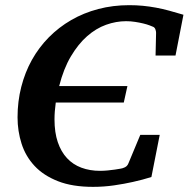

<svg xmlns="http://www.w3.org/2000/svg" viewBox="-20 -707 730 743"><path d="M659.2 -492.2H582L584 -580.1Q584 -585.9 581.5 -593Q579.1 -600.1 573.2 -603Q568.8 -605 558.6 -608.9Q548.3 -612.8 534.2 -616.2Q520 -619.6 502.9 -622.3Q485.8 -625 467.8 -625Q429.2 -625 390.4 -611.1Q351.6 -597.2 317.1 -566.9Q282.7 -536.6 254.4 -489Q226.1 -441.4 209 -374H473.1L459 -310.1H195.8Q193.4 -292 192.1 -276.1Q190.9 -260.3 190.9 -245.1Q190.9 -194.3 203.6 -157Q216.3 -119.6 239.3 -95Q262.2 -70.3 294.9 -58.1Q327.6 -45.9 367.2 -45.9Q381.3 -45.9 396.7 -47.4Q412.1 -48.8 425 -50.8Q438 -52.7 447 -54.4Q456.1 -56.2 457 -57.1Q472.2 -61.5 477.1 -75.2L522.9 -185.1H598.1L565.9 -22Q531.7 -11.2 494.1 -2.9Q461.9 4.4 421.6 10.3Q381.3 16.1 339.8 16.1Q259.8 16.1 204.1 -5.9Q148.4 -27.8 113.8 -64.9Q79.1 -102.1 63.5 -150.9Q47.9 -199.7 47.9 -252.9Q47.9 -314.5 62.3 -370.8Q76.7 -427.2 103.5 -475.3Q130.4 -523.4 168.9 -562.5Q207.5 -601.6 255.6 -629.4Q303.7 -657.2 360.4 -672.1Q417 -687 480 -687Q507.3 -687 532.7 -684.6Q558.1 -682.1 583.3 -677.5Q608.4 -672.9 634.5 -665.8Q660.6 -658.7 689.9 -649.9Z"/></svg>

Font: Charis SIL CyrE
Style: Bold Italic
Weight: 700
Italic angle: -11°
Foundry: SIL International
Version: Version 5.000